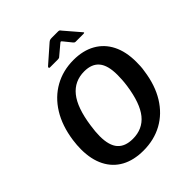

<svg xmlns="http://www.w3.org/2000/svg" viewBox="-258 -1118 1287 1287"><g transform="rotate(-45 385.0 -475.0)"><path d="M352 10Q260 10 195 -25.5Q130 -61 95.5 -129Q61 -197 61 -292Q61 -311 62.5 -332.5Q64 -354 67 -375Q84 -494 136 -578Q188 -662 268.5 -707Q349 -752 449 -752Q539 -752 604 -715.5Q669 -679 703.5 -610.5Q738 -542 738 -445Q738 -426 737 -405Q736 -384 732 -362Q716 -245 664.5 -161.5Q613 -78 533 -34Q453 10 352 10ZM357 -96Q450 -96 504.5 -163Q559 -230 580 -374Q584 -403 585.5 -427.5Q587 -452 587 -473Q587 -563 552 -605Q517 -647 446 -647Q353 -647 297 -577.5Q241 -508 220 -360Q216 -334 214 -310Q212 -286 212 -266Q212 -178 248 -137Q284 -96 357 -96ZM528 -839 486 -891Q479 -900 475.5 -899.5Q472 -899 462 -890L399 -837Q393 -831 388.5 -829.5Q384 -828 376 -828H302Q295 -828 294.5 -833.5Q294 -839 299 -843L421 -950Q428 -956 434.5 -958Q441 -960 452 -960H513Q522 -960 526 -955Q530 -950 533 -946L624 -840Q631 -833 629 -830.5Q627 -828 618 -828H546Q540 -828 536 -831Q532 -834 528 -839Z"/></g></svg>

Font: Libre Franklin SemiBold
Style: Italic
Weight: 600
Italic angle: -8°
Designer: Pablo Impallari, Rodrigo Fuenzalida, Nhung Nguyen
Foundry: Impallari Type
Version: Version 3.000